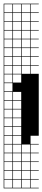

<svg xmlns="http://www.w3.org/2000/svg" viewBox="-20 -785 230 1043"><path d="M0 238.1V-765.1H190.5V-761.9H146V-717.5H190.5V-714.3H146V-669.8H190.5V-666.7H146V-622.2H190.5V-619H146V-574.6H190.5V-571.4H146V-527H190.5V-523.8H146V-479.4H190.5V-476.2H146V-431.7H190.5V-428.6H146V-384.1H190.5V-47.6H146V-3.2H190.5V0H146V44.4H190.5V47.6H146V92.1H190.5V95.2H146V139.7H190.5V142.9H146V187.3H190.5V190.5H146V234.9H190.5V238.1ZM98.4 -717.5H142.9V-761.9H98.4ZM50.8 -717.5H95.2V-761.9H50.8ZM3.2 -717.5H47.6V-761.9H3.2ZM98.4 -669.8H142.9V-714.3H98.4ZM50.8 -669.8H95.2V-714.3H50.8ZM3.2 -669.8H47.6V-714.3H3.2ZM98.4 -622.2H142.9V-666.7H98.4ZM50.8 -622.2H95.2V-666.7H50.8ZM3.2 -622.2H47.6V-666.7H3.2ZM3.2 -574.6H47.6V-619H3.2ZM98.4 -574.6H142.9V-619H98.4ZM50.8 -574.6H95.2V-619H50.8ZM3.2 -527H47.6V-571.4H3.2ZM98.4 -527H142.9V-571.4H98.4ZM50.8 -527H95.2V-571.4H50.8ZM3.2 -479.4H47.6V-523.8H3.2ZM98.4 -479.4H142.9V-523.8H98.4ZM50.8 -479.4H95.2V-523.8H50.8ZM3.2 -431.7H47.6V-476.2H3.2ZM98.4 -431.7H142.9V-476.2H98.4ZM50.8 -431.7H95.2V-476.2H50.8ZM3.2 -384.1H47.6V-428.6H3.2ZM98.4 -384.1H142.9V-428.6H98.4ZM50.8 -384.1H95.2V-428.6H50.8ZM3.2 -336.5H47.6V-381H3.2ZM50.8 -336.5H95.2V-381H50.8ZM3.2 -288.9H47.6V-333.3H3.2ZM3.2 -241.3H47.6V-285.7H3.2ZM50.8 -241.3H95.2V-285.7H50.8ZM3.2 -193.7H47.6V-238.1H3.2ZM50.8 -193.7H95.2V-238.1H50.8ZM3.2 -146H47.6V-190.5H3.2ZM50.8 -146H95.2V-190.5H50.8ZM3.2 -98.4H47.6V-142.9H3.2ZM50.8 -98.4H95.2V-142.9H50.8ZM3.2 -50.8H47.6V-95.2H3.2ZM50.8 -50.8H95.2V-95.2H50.8ZM95.2 -47.6H50.8V-3.2H95.2ZM3.2 -3.2H47.6V-47.6H3.2ZM98.4 44.4H142.9V0H98.4ZM3.2 44.4H47.6V0H3.2ZM50.8 44.4H95.2V0H50.8ZM50.8 92.1H95.2V47.6H50.8ZM98.4 92.1H142.9V47.6H98.4ZM3.2 92.1H47.6V47.6H3.2ZM50.8 139.7H95.2V95.2H50.8ZM98.4 139.7H142.9V95.2H98.4ZM3.2 139.7H47.6V95.2H3.2ZM50.8 187.3H95.2V142.9H50.8ZM98.4 187.3H142.9V142.9H98.4ZM3.2 187.3H47.6V142.9H3.2ZM98.4 234.9H142.9V190.5H98.4ZM50.8 234.9H95.2V190.5H50.8ZM3.2 234.9H47.6V190.5H3.2Z"/></svg>

Font: Jacquard 12 Charted
Style: Regular
Weight: 400
Designer: Sarah Cadigan-Fried
Version: Version 1.000